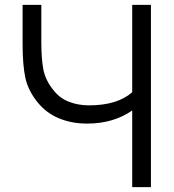

<svg xmlns="http://www.w3.org/2000/svg" viewBox="-20 -770 714 790"><path d="M601 -750V0H524V-315.5Q446.5 -261.5 338.5 -261.5Q275.5 -261.5 223.5 -282.8Q171.5 -304 135.5 -348Q96 -396.5 84.5 -449Q73 -502 73 -588.5V-750H150V-599Q150 -525 159 -481Q169 -436.5 200 -399Q225.5 -366 263.8 -351.2Q302 -336.5 346 -336.5Q462.5 -336.5 524 -390.5V-750Z"/></svg>

Font: Russisch Sans
Style: Regular
Weight: 400
Designer: Michael Sharanda (font) & Cristiano Sobral (main changes)
Foundry: Michael Sharanda
Version: Version 2.00;October 25, 2020;FontCreator 13.0.0.2681 64-bit